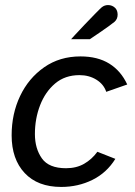

<svg xmlns="http://www.w3.org/2000/svg" viewBox="-20 -727 535 759"><path d="M222 12Q129 12 77.5 -43Q26 -98 26 -192Q26 -277 59.5 -347.5Q93 -418 154.5 -461Q216 -504 298 -504Q366 -504 412 -475.5Q458 -447 483 -393L400 -364Q390 -394 361 -412Q332 -430 294 -430Q237 -430 198 -397Q159 -364 138.5 -311Q118 -258 118 -197Q118 -140 145.5 -101Q173 -62 241 -62Q282 -62 312.5 -79.5Q343 -97 365 -127L436 -99Q402 -44 345.5 -16Q289 12 222 12ZM261 -572Q261 -572 276.5 -589Q292 -606 314 -629Q336 -652 355.5 -672Q375 -692 382 -698Q393 -707 407 -707Q424 -707 436 -695Q445 -685 445 -669Q445 -652 433 -641Q426 -635 410 -623.5Q394 -612 376.5 -600Q359 -588 347 -580Q335 -572 335 -572Z"/></svg>

Font: Atkinson Hyperlegible
Style: Italic
Weight: 400
Italic angle: -12°
Designer: Elliott Scott, Megan Eiswerth, Linus Boman, Theodore Petrosky
Foundry: Braille Institute
Version: Version 1.006; ttfautohint (v1.8.3)